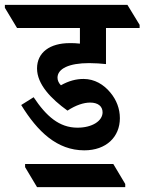

<svg xmlns="http://www.w3.org/2000/svg" viewBox="-67 -645 593 788"><path d="M279 -28C369 -28 425 -83 425 -160C425 -199 411 -235 386 -265C359 -298 321 -321 276 -321C245 -321 215 -313 183 -295C175 -303 169 -314 169 -326C169 -363 216 -386 299 -386C323 -386 349 -384 368 -382V-530H506V-543L456 -625H-47V-613L3 -530H261V-466C246 -468 232 -468 219 -468C138 -468 85 -430 85 -364C85 -299 143 -239 210 -191C245 -214 277 -224 303 -224C335 -224 354 -209 354 -184C354 -149 312 -121 251 -121C176 -121 123 -168 71 -246L20 -214C87 -105 167 -28 279 -28ZM85 123H447V110L398 28H36V41Z"/></svg>

Font: Noto Serif Devanagari Condensed
Style: Bold
Weight: 700
Width: 3
Designer: Universal Thirst, Indian Type Foundry and the Monotype Design Team
Foundry: Monotype Imaging Inc.
Version: Version 2.004